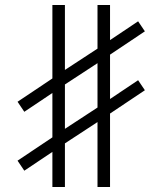

<svg xmlns="http://www.w3.org/2000/svg" viewBox="-20 -758 648 766"><path d="M369 -506 239 -421V-244L369 -329ZM531 -673 558 -633 419 -540V-363L531 -438L558 -398L419 -305V-12H369V-271L239 -186V-12H189V-152L77 -77L50 -117L189 -210V-387L77 -312L50 -352L189 -445V-738H239V-479L369 -564V-738H419V-598Z"/></svg>

Font: Beorc Gothic
Style: Regular
Weight: 400
Version: Version 001.001